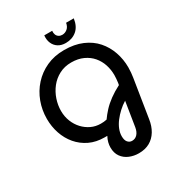

<svg xmlns="http://www.w3.org/2000/svg" viewBox="-247 -1035 1303 1409"><g transform="rotate(-30 404.0 -330.5)"><path d="M514 218Q472 218 435 202.5Q398 187 375.5 155.5Q353 124 353 77Q353 57 358.5 35Q364 13 376 -9Q371 -9 365.5 -9Q360 -9 354 -9Q283 -9 227.5 -35.5Q172 -62 133 -108Q94 -154 74 -213.5Q54 -273 54 -338Q54 -412 79 -479.5Q104 -547 151.5 -599.5Q199 -652 265.5 -682.5Q332 -713 415 -713Q502 -713 567.5 -685Q633 -657 675.5 -608.5Q718 -560 739.5 -497.5Q761 -435 761 -368Q761 -345 759 -323.5Q757 -302 754 -283L703 38Q695 93 670.5 133.5Q646 174 607 196Q568 218 514 218ZM516 114Q543 114 561 94.5Q579 75 585 40L618 -167Q587 -148 560 -123Q533 -98 511.5 -70Q490 -42 478 -12Q466 18 466 47Q466 81 480.5 97.5Q495 114 516 114ZM380 -110Q393 -110 405.5 -111Q418 -112 431 -115Q452 -145 480 -175.5Q508 -206 547.5 -235Q587 -264 636 -289L639 -306Q641 -321 642.5 -338Q644 -355 644 -369Q644 -416 630 -458.5Q616 -501 587.5 -534.5Q559 -568 515.5 -588Q472 -608 415 -608Q358 -608 312.5 -584Q267 -560 236 -520.5Q205 -481 189 -433Q173 -385 173 -337Q173 -289 189.5 -247.5Q206 -206 234.5 -175.5Q263 -145 300 -127.5Q337 -110 380 -110ZM454 -751Q417 -751 391 -767.5Q365 -784 352.5 -813Q340 -842 344 -879H411Q409 -860 414.5 -846Q420 -832 432.5 -824Q445 -816 461 -816Q485 -816 504.5 -832Q524 -848 529 -879H594Q585 -815 547 -783Q509 -751 454 -751Z"/></g></svg>

Font: MuseoModerno Thin Medium
Style: Italic
Weight: 500
Italic angle: -9°
Version: Version 1.003